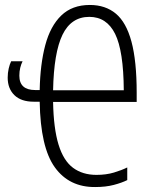

<svg xmlns="http://www.w3.org/2000/svg" viewBox="-20 -744 603 774"><path d="M116 -334Q65 -334 38 -360.5Q11 -387 11 -431Q11 -450 15 -467.5Q19 -485 25 -497H71Q65 -485 61.5 -470.5Q58 -456 58 -439Q58 -381 122 -381H140Q142 -485 162.5 -562Q183 -639 227 -681.5Q271 -724 342 -724Q405 -724 447 -689Q489 -654 510 -576Q531 -498 531 -370V-333H194Q196 -226 216 -161Q236 -96 274.5 -67.5Q313 -39 369 -39Q408 -39 439.5 -48.5Q471 -58 493 -69V-18Q471 -7 438.5 1.5Q406 10 364 10Q259 11 201 -69.5Q143 -150 140 -334ZM479 -380Q478 -539 444 -607.5Q410 -676 340 -676Q267 -676 232 -604Q197 -532 194 -380Z"/></svg>

Font: Noto Sans Mono SemiCondensed Light
Style: Regular
Weight: 300
Width: 4
Designer: Monotype Design Team
Foundry: Monotype Imaging Inc.
Version: Version 2.014; ttfautohint (v1.8.4.7-5d5b)